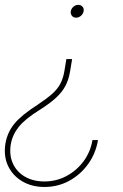

<svg xmlns="http://www.w3.org/2000/svg" viewBox="-50 -575 500 783"><path d="M244.1 -334 235.8 -284.2Q230.5 -251.5 217.3 -225.8Q204.1 -200.2 179.2 -177Q154.3 -153.8 113.3 -127.9Q52.7 -90.3 26.9 -58.1Q1 -25.9 -5.9 12.7Q-13.2 57.6 2.7 92Q18.6 126.5 52.2 145.8Q85.9 165 131.3 165Q179.7 165 221.2 142.8Q262.7 120.6 291 82.3Q319.3 43.9 327.1 -3.9H349.6Q340.8 50.3 309.6 93.8Q278.3 137.2 232.2 162.4Q186 187.5 131.3 187.5Q79.6 187.5 40.5 164.3Q1.5 141.1 -17.3 101.1Q-36.1 61 -27.8 9.8Q-19.5 -36.6 9.5 -71.5Q38.6 -106.4 103.5 -147.9Q141.1 -172.9 163.1 -192.6Q185.1 -212.4 196.3 -233.9Q207.5 -255.4 212.4 -284.2L220.7 -334ZM269 -555.2Q280.3 -555.2 286.6 -547.6Q293 -540 291 -529.3Q289.1 -518.6 280.3 -510.7Q271.5 -502.9 260.3 -502.9Q249.5 -502.9 243.2 -510.7Q236.8 -518.6 238.8 -529.3Q240.7 -540 249.5 -547.6Q258.3 -555.2 269 -555.2Z"/></svg>

Font: Inter 28pt Thin
Style: Italic
Weight: 250
Italic angle: -9.3988°
Designer: Rasmus Andersson
Foundry: rsms
Version: Version 4.001;git-66647c0bb